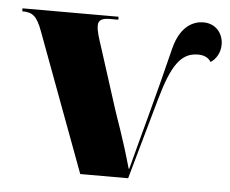

<svg xmlns="http://www.w3.org/2000/svg" viewBox="-44 -592 770 643"><g transform="rotate(5 341.0 -271.0)"><path d="M75 -465 248 0H409L486 -273C518 -386 548 -433 606 -433C624 -433 640 -428 650 -412C667 -422 682 -445 682 -473C682 -509 658 -542 615 -542C584 -542 538 -525 518 -445C480 -289 435 -129 410 -32H408C378 -138 356 -193 345 -228L281 -428C271 -459 263 -481 263 -501C263 -520 277 -526 302 -526H330V-536H7V-526C40 -526 56 -517 75 -465Z"/></g></svg>

Font: Noto Serif Display Black
Style: Regular
Weight: 900
Designer: Monotype Design Team
Foundry: Monotype Imaging Inc.
Version: Version 2.009